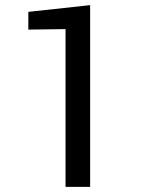

<svg xmlns="http://www.w3.org/2000/svg" viewBox="-20 -731 603 751"><path d="M332.5 0H236.3V-617.2L90.8 -615.2V-684.6L332.5 -710.9Z"/></svg>

Font: GeogebraSans
Style: Regular
Weight: 400
Designer: Google
Version: Version 1.100140; 2013